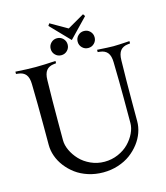

<svg xmlns="http://www.w3.org/2000/svg" viewBox="-137 -1069 1016 1175"><g transform="rotate(-15 371.0 -481.5)"><path d="M651.4 -366.2V-246.6Q651.4 -210.9 638.9 -175.5Q626.5 -140.1 602.1 -108.2Q577.6 -76.2 544.4 -51.5Q511.2 -26.9 466.3 -12.2Q421.4 2.4 371.1 2.4Q320.8 2.4 275.9 -12.2Q231 -26.9 197.8 -51.5Q164.6 -76.2 140.1 -108.2Q115.7 -140.1 103.3 -175.5Q90.8 -210.9 90.8 -246.6V-366.2Q90.8 -505.4 87.9 -632.3Q87.4 -672.9 71.5 -692.9Q55.7 -712.9 23.4 -716.3L9.8 -717.8V-732.4Q84.5 -727.5 136.7 -727.5Q189 -727.5 263.7 -732.4V-717.8L250 -716.3Q217.8 -712.9 201.9 -692.9Q186 -672.9 185.5 -632.3Q182.6 -505.4 182.6 -366.2V-251.5Q182.6 -220.7 198.2 -187Q213.9 -153.3 241 -124.5Q268.1 -95.7 308.8 -77.1Q349.6 -58.6 395.5 -58.6Q441.4 -58.6 482.2 -76.4Q522.9 -94.2 550 -122.1Q577.1 -149.9 592.8 -182.9Q608.4 -215.8 608.4 -246.6V-403.8Q608.4 -505.4 605.5 -632.3Q605 -672.9 589.1 -692.9Q573.2 -712.9 541 -716.3L527.3 -717.8V-732.4Q602.1 -727.5 629.9 -727.5Q657.7 -727.5 732.4 -732.4V-717.8L718.8 -716.3Q686.5 -712.9 670.7 -692.9Q654.8 -672.9 654.3 -632.3Q651.4 -505.4 651.4 -366.2ZM270 -772.5Q254.4 -788.1 254.4 -810.5Q254.4 -833 270 -848.6Q285.6 -864.3 308.1 -864.3Q330.6 -864.3 346.2 -848.6Q361.8 -833 361.8 -810.5Q361.8 -788.1 346.2 -772.5Q330.6 -756.8 308.1 -756.8Q285.6 -756.8 270 -772.5ZM440.9 -772.5Q425.3 -788.1 425.3 -810.5Q425.3 -833 440.9 -848.6Q456.5 -864.3 479 -864.3Q501.5 -864.3 517.1 -848.6Q532.7 -833 532.7 -810.5Q532.7 -788.1 517.1 -772.5Q501.5 -756.8 479 -756.8Q456.5 -756.8 440.9 -772.5ZM393.6 -830.1 277.3 -950.7 286.6 -964.8 393.6 -903.3 500.5 -964.8 509.8 -950.7Z"/></g></svg>

Font: Flanker
Style: Regular
Weight: 400
Designer: Flanker
Foundry: Flanker
Version: Version 2.027